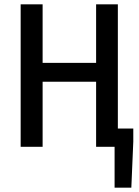

<svg xmlns="http://www.w3.org/2000/svg" viewBox="-20 -675 640 883"><path d="M75 0V-655H176V-386H422V-655H522V-84H593V-24L584 188H507V0H422V-299H176V0Z"/></svg>

Font: SauceCodePro Nerd Font Mono
Style: Regular
Weight: 500
Monospace: yes
Designer: Paul D. Hunt, Teo Tuominen
Foundry: Adobe Systems Incorporated
Version: Version 2.030;PS 1.000;hotconv 16.6.51;makeotf.lib2.5.65220;